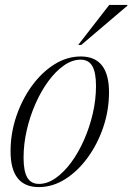

<svg xmlns="http://www.w3.org/2000/svg" viewBox="-20 -752 539 782"><path d="M309 -522Q424 -522 424 -376Q424 -303.5 400.8 -234.5Q377.5 -165.5 337.2 -110.2Q297 -55 245.8 -22.5Q194.5 10 138 10Q23 10 23 -136Q23 -208.5 46.2 -277.5Q69.5 -346.5 109.5 -401.8Q149.5 -457 201 -489.5Q252.5 -522 309 -522ZM138.5 -3Q173 -3 206.5 -26.5Q240 -50 269.8 -90.2Q299.5 -130.5 322.2 -182Q345 -233.5 358 -290Q371 -346.5 371 -402Q371 -457.5 355.8 -483.2Q340.5 -509 308.5 -509Q274 -509 240.5 -485.5Q207 -462 177.2 -421.8Q147.5 -381.5 124.8 -330Q102 -278.5 89 -222Q76 -165.5 76 -110Q76 -54.5 91.2 -28.8Q106.5 -3 138.5 -3ZM298.5 -569 425 -732H499L498.5 -728.5L311 -569Z"/></svg>

Font: Newsreader Display Light
Style: Italic
Weight: 300
Italic angle: -17°
Designer: Hugues Gentile
Foundry: Production Type
Version: Version 1.001